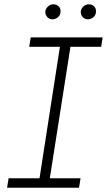

<svg xmlns="http://www.w3.org/2000/svg" viewBox="-20 -874 498 894"><path d="M13 0 20 -44H164L259 -656H116L123 -700H458L451 -656H308L212 -44H355L348 0ZM390 -784Q375 -784 365.5 -794Q356 -804 356 -818Q356 -831 367 -842.5Q378 -854 394 -854Q408 -854 417.5 -845Q427 -836 427 -822Q427 -803 414.5 -793.5Q402 -784 390 -784ZM225 -784Q210 -784 200.5 -794Q191 -804 191 -818Q191 -831 202 -842.5Q213 -854 229 -854Q243 -854 252.5 -845Q262 -836 262 -822Q262 -803 249.5 -793.5Q237 -784 225 -784Z"/></svg>

Font: MuseoModerno Thin ExtraLight
Style: Italic
Weight: 250
Italic angle: -9°
Version: Version 1.003